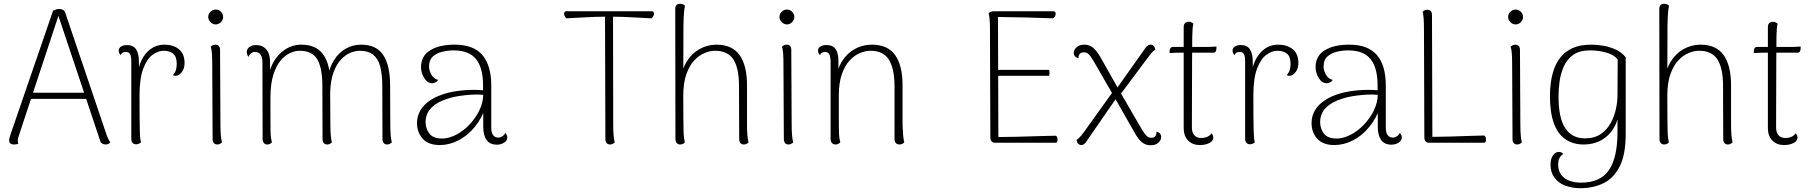

<svg xmlns="http://www.w3.org/2000/svg" viewBox="-20 -748 9505 1006"><path d="M291 -701Q302 -701 310.5 -696Q319 -691 322 -681L540 -37Q544 -27 548.5 -18Q553 -9 558 -3Q554 3 548 6Q542 9 534 9Q524 9 515.5 4Q507 -1 505 -10L280 -683H292L78 -35Q77 -30 75 -23.5Q73 -17 73 -11Q73 -7 74 -2.5Q75 2 76 5Q71 7 65.5 8Q60 9 53 9Q41 9 34 3Q27 -3 28 -14Q28 -20 30.5 -28Q33 -36 35 -43L258 -692Q275 -701 291 -701ZM136 -262H444V-230H136Z M693 8Q682 8 675 0.5Q668 -7 668 -20V-426Q668 -454 661 -465Q654 -476 639 -476Q633 -476 625 -473Q617 -470 612 -459Q602 -471 602 -483Q602 -496 614 -504Q626 -512 646 -512Q678 -512 693 -489.5Q708 -467 708 -423V-331L696 -326Q703 -417 742.5 -465.5Q782 -514 841 -514Q888 -514 917.5 -490Q947 -466 947 -418Q947 -389 933 -371Q919 -353 904 -351Q893 -350 886 -354Q900 -371 903 -385.5Q906 -400 906 -414Q906 -451 887.5 -466.5Q869 -482 837 -482Q809 -482 779.5 -461Q750 -440 730.5 -388.5Q711 -337 711 -246Q711 -178 711.5 -135Q712 -92 712.5 -66.5Q713 -41 714.5 -26.5Q716 -12 719 -2Q715 1 708.5 4.5Q702 8 693 8Z M1110 -620Q1095 -620 1083 -632Q1071 -644 1071 -659Q1071 -675 1083 -686.5Q1095 -698 1110 -698Q1126 -698 1137.5 -686.5Q1149 -675 1149 -659Q1149 -644 1137.5 -632Q1126 -620 1110 -620ZM1135 -94Q1135 -64 1137 -40Q1139 -16 1143 -2Q1139 2 1133 5.5Q1127 9 1118 9Q1107 9 1100.5 1.5Q1094 -6 1094 -19L1092 -412Q1092 -442 1090.5 -465.5Q1089 -489 1084 -504Q1088 -507 1094 -510.5Q1100 -514 1109 -514Q1120 -514 1126.5 -507Q1133 -500 1133 -487Z M2025 -94Q2025 -65 2027 -40.5Q2029 -16 2033 -2Q2029 2 2023 5.5Q2017 9 2008 9Q1997 9 1990.5 1.5Q1984 -6 1984 -19L1983 -299Q1983 -359 1972 -400Q1961 -441 1935 -461.5Q1909 -482 1864 -482Q1842 -482 1816 -471.5Q1790 -461 1766.5 -436Q1743 -411 1727.5 -369Q1712 -327 1710 -264L1711 -94Q1711 -65 1713 -40.5Q1715 -16 1719 -2Q1715 2 1709 5.5Q1703 9 1694 9Q1683 9 1676.5 1.5Q1670 -6 1670 -19L1669 -299Q1669 -390 1643 -436Q1617 -482 1550 -482Q1527 -482 1500 -470Q1473 -458 1450 -430.5Q1427 -403 1412 -355.5Q1397 -308 1397 -237Q1397 -172 1397 -130Q1397 -88 1397.5 -63.5Q1398 -39 1400 -25.5Q1402 -12 1405 -2Q1401 2 1395.5 5.5Q1390 9 1380 9Q1369 9 1362.5 1Q1356 -7 1356 -20L1355 -423Q1355 -448 1345 -462Q1335 -476 1315 -476Q1305 -476 1296 -469.5Q1287 -463 1282 -450Q1273 -462 1273 -474Q1273 -493 1288 -502.5Q1303 -512 1321 -512Q1355 -512 1375 -489.5Q1395 -467 1395 -423V-333L1386 -344Q1400 -423 1448.5 -468.5Q1497 -514 1558 -514Q1632 -514 1668.5 -469Q1705 -424 1710 -340L1698 -343Q1706 -396 1731 -434.5Q1756 -473 1792.5 -493.5Q1829 -514 1872 -514Q1952 -514 1988 -459.5Q2024 -405 2024 -301Z M2584 10Q2547 10 2529.5 -14.5Q2512 -39 2512 -83V-205L2527 -194Q2506 -130 2468 -83.5Q2430 -37 2382 -12.5Q2334 12 2284 12Q2225 12 2195 -21Q2165 -54 2165 -103Q2165 -140 2183 -170.5Q2201 -201 2236.5 -224Q2272 -247 2324 -261Q2367 -272 2417 -275.5Q2467 -279 2511 -275V-301Q2511 -392 2474.5 -438Q2438 -484 2356 -484Q2328 -484 2298 -477Q2268 -470 2248 -452Q2228 -434 2228 -399Q2228 -380 2239.5 -358Q2251 -336 2276 -329Q2269 -319 2260 -315.5Q2251 -312 2244 -312Q2219 -312 2202.5 -339.5Q2186 -367 2186 -396Q2186 -455 2234 -484.5Q2282 -514 2362 -514Q2461 -514 2507.5 -459.5Q2554 -405 2554 -300V-80Q2554 -27 2592 -27Q2601 -27 2611.5 -33.5Q2622 -40 2628 -52Q2633 -45 2635.5 -39.5Q2638 -34 2638 -28Q2638 -11 2621 -0.5Q2604 10 2584 10ZM2298 -22Q2334 -23 2371 -42.5Q2408 -62 2439.5 -95Q2471 -128 2491 -168.5Q2511 -209 2512 -251Q2486 -254 2452 -252Q2418 -250 2385.5 -245Q2353 -240 2329 -232Q2272 -215 2241 -184Q2210 -153 2210 -108Q2210 -75 2229.5 -48.5Q2249 -22 2298 -22Z M3176 9Q3165 9 3158.5 1.5Q3152 -6 3152 -19L3150 -675L3192 -676L3193 -94Q3193 -63 3195 -39.5Q3197 -16 3201 -2Q3197 2 3191 5.5Q3185 9 3176 9ZM2950 -652Q2945 -654 2941 -659.5Q2937 -665 2936 -672Q2935 -679 2937.5 -684Q2940 -689 2946 -689H3397Q3403 -689 3405 -684Q3407 -679 3406 -672Q3405 -665 3401 -659.5Q3397 -654 3392 -652Q3356 -654 3318.5 -656Q3281 -658 3243 -659.5Q3205 -661 3168 -661Q3131 -661 3094.5 -659.5Q3058 -658 3021.5 -656Q2985 -654 2950 -652Z M3543 9Q3532 9 3525.5 1Q3519 -7 3519 -20L3518 -701Q3518 -715 3524.5 -721.5Q3531 -728 3542 -728Q3552 -729 3558.5 -725.5Q3565 -722 3569 -718Q3566 -705 3564 -683.5Q3562 -662 3561 -619L3560 -332L3546 -321Q3551 -381 3577.5 -424.5Q3604 -468 3645.5 -491Q3687 -514 3734 -514Q3816 -514 3855 -459.5Q3894 -405 3894 -301V-94Q3894 -65 3896 -40.5Q3898 -16 3902 -2Q3898 2 3892 5.5Q3886 9 3877 9Q3866 9 3859.5 1.5Q3853 -6 3853 -19L3852 -299Q3852 -390 3823 -436Q3794 -482 3726 -482Q3701 -482 3672.5 -470.5Q3644 -459 3618.5 -432.5Q3593 -406 3576.5 -360Q3560 -314 3560 -246Q3560 -178 3560.5 -135Q3561 -92 3561.5 -66Q3562 -40 3564 -26Q3566 -12 3568 -2Q3565 2 3559 5.5Q3553 9 3543 9Z M4103 -620Q4088 -620 4076 -632Q4064 -644 4064 -659Q4064 -675 4076 -686.5Q4088 -698 4103 -698Q4119 -698 4130.5 -686.5Q4142 -675 4142 -659Q4142 -644 4130.5 -632Q4119 -620 4103 -620ZM4128 -94Q4128 -64 4130 -40Q4132 -16 4136 -2Q4132 2 4126 5.5Q4120 9 4111 9Q4100 9 4093.5 1.5Q4087 -6 4087 -19L4085 -412Q4085 -442 4083.5 -465.5Q4082 -489 4077 -504Q4081 -507 4087 -510.5Q4093 -514 4102 -514Q4113 -514 4119.5 -507Q4126 -500 4126 -487Z M4358 9Q4346 9 4339 1Q4332 -7 4332 -20V-426Q4331 -454 4324.5 -465Q4318 -476 4303 -476Q4297 -476 4289 -473Q4281 -470 4276 -459Q4266 -471 4266 -483Q4266 -496 4278 -504Q4290 -512 4310 -512Q4343 -512 4358 -491Q4373 -470 4373 -428V-332L4359 -321Q4364 -381 4390.5 -424.5Q4417 -468 4458.5 -491Q4500 -514 4548 -514Q4631 -514 4670 -459.5Q4709 -405 4709 -301V-94Q4710 -65 4712 -40.5Q4714 -16 4718 -2Q4714 2 4708 5.5Q4702 9 4693 9Q4681 9 4674 1.5Q4667 -6 4667 -19V-299Q4666 -390 4637 -436Q4608 -482 4540 -482Q4516 -482 4487 -470.5Q4458 -459 4432.5 -432Q4407 -405 4391 -359.5Q4375 -314 4375 -246Q4375 -178 4375 -135Q4375 -92 4375.5 -66Q4376 -40 4378 -26Q4380 -12 4383 -2Q4379 2 4373 5.5Q4367 9 4358 9Z M5193 0Q5182 0 5175.5 -7.5Q5169 -15 5169 -28L5167 -592Q5167 -622 5165.5 -643Q5164 -664 5160 -678Q5165 -684 5172 -686.5Q5179 -689 5190 -689H5501Q5507 -689 5509.5 -684Q5512 -679 5511 -672Q5510 -665 5506 -659.5Q5502 -654 5497 -652Q5424 -655 5354.5 -656.5Q5285 -658 5209 -659L5211 -30Q5261 -30 5312 -31.5Q5363 -33 5413 -34.5Q5463 -36 5511 -37Q5516 -36 5518.5 -29.5Q5521 -23 5521 -16.5Q5521 -10 5519 -5Q5517 0 5510 0ZM5202 -351V-382H5477Q5479 -374 5479 -366.5Q5479 -359 5477 -351Z M6009 13Q5989 13 5974 4.5Q5959 -4 5947.5 -18.5Q5936 -33 5926 -51L5812 -251L5707 -433Q5694 -455 5683.5 -464.5Q5673 -474 5659 -474Q5643 -474 5636.5 -464.5Q5630 -455 5631 -443Q5620 -445 5613 -452.5Q5606 -460 5606 -471Q5606 -487 5621 -500.5Q5636 -514 5662 -514Q5682 -514 5697 -505Q5712 -496 5723.5 -481.5Q5735 -467 5745 -450L5846 -271L5964 -68Q5975 -50 5986 -38Q5997 -26 6013 -26Q6029 -26 6035 -37Q6041 -48 6039 -58Q6051 -56 6057.5 -48.5Q6064 -41 6064 -29Q6064 -14 6049.5 -0.5Q6035 13 6009 13ZM5645 12Q5637 12 5630 6Q5623 0 5621 -15Q5631 -21 5644.5 -37Q5658 -53 5678 -82L5820 -280L5841 -251L5669 -2Q5665 4 5659 8Q5653 12 5645 12ZM5848 -250 5826 -277 5984 -500Q5989 -506 5994.5 -510Q6000 -514 6008 -514Q6018 -514 6024.5 -508Q6031 -502 6033 -487Q6019 -479 6005.5 -460.5Q5992 -442 5974 -419Z M6267 12Q6229 12 6205.5 -11.5Q6182 -35 6182 -78V-607Q6182 -620 6189 -627Q6196 -634 6208 -634Q6218 -634 6224 -630.5Q6230 -627 6233 -624Q6228 -608 6227 -561.5Q6226 -515 6226 -428L6225 -80Q6225 -54 6237.5 -39.5Q6250 -25 6275 -25Q6291 -25 6306 -31.5Q6321 -38 6327 -50Q6333 -44 6335 -38Q6337 -32 6337 -27Q6337 -9 6316 1.5Q6295 12 6267 12ZM6108 -470 6109 -486Q6110 -493 6114 -497.5Q6118 -502 6123 -502H6294Q6298 -502 6306 -502Q6314 -502 6323.5 -502.5Q6333 -503 6341.5 -503.5Q6350 -504 6354 -504L6353 -488Q6352 -481 6348.5 -476.5Q6345 -472 6339 -472H6168Q6158 -472 6138 -471.5Q6118 -471 6108 -470Z M6529 8Q6518 8 6511 0.5Q6504 -7 6504 -20V-426Q6504 -454 6497 -465Q6490 -476 6475 -476Q6469 -476 6461 -473Q6453 -470 6448 -459Q6438 -471 6438 -483Q6438 -496 6450 -504Q6462 -512 6482 -512Q6514 -512 6529 -489.5Q6544 -467 6544 -423V-331L6532 -326Q6539 -417 6578.5 -465.5Q6618 -514 6677 -514Q6724 -514 6753.5 -490Q6783 -466 6783 -418Q6783 -389 6769 -371Q6755 -353 6740 -351Q6729 -350 6722 -354Q6736 -371 6739 -385.5Q6742 -400 6742 -414Q6742 -451 6723.5 -466.5Q6705 -482 6673 -482Q6645 -482 6615.5 -461Q6586 -440 6566.5 -388.5Q6547 -337 6547 -246Q6547 -178 6547.5 -135Q6548 -92 6548.5 -66.5Q6549 -41 6550.5 -26.5Q6552 -12 6555 -2Q6551 1 6544.5 4.5Q6538 8 6529 8Z M7271 10Q7234 10 7216.5 -14.5Q7199 -39 7199 -83V-205L7214 -194Q7193 -130 7155 -83.5Q7117 -37 7069 -12.5Q7021 12 6971 12Q6912 12 6882 -21Q6852 -54 6852 -103Q6852 -140 6870 -170.5Q6888 -201 6923.5 -224Q6959 -247 7011 -261Q7054 -272 7104 -275.5Q7154 -279 7198 -275V-301Q7198 -392 7161.5 -438Q7125 -484 7043 -484Q7015 -484 6985 -477Q6955 -470 6935 -452Q6915 -434 6915 -399Q6915 -380 6926.5 -358Q6938 -336 6963 -329Q6956 -319 6947 -315.5Q6938 -312 6931 -312Q6906 -312 6889.5 -339.5Q6873 -367 6873 -396Q6873 -455 6921 -484.5Q6969 -514 7049 -514Q7148 -514 7194.5 -459.5Q7241 -405 7241 -300V-80Q7241 -27 7279 -27Q7288 -27 7298.5 -33.5Q7309 -40 7315 -52Q7320 -45 7322.5 -39.5Q7325 -34 7325 -28Q7325 -11 7308 -0.5Q7291 10 7271 10ZM6985 -22Q7021 -23 7058 -42.5Q7095 -62 7126.5 -95Q7158 -128 7178 -168.5Q7198 -209 7199 -251Q7173 -254 7139 -252Q7105 -250 7072.5 -245Q7040 -240 7016 -232Q6959 -215 6928 -184Q6897 -153 6897 -108Q6897 -75 6916.5 -48.5Q6936 -22 6985 -22Z M7483 -669 7485 -31Q7531 -31 7576.5 -32.5Q7622 -34 7667.5 -35.5Q7713 -37 7756 -38Q7761 -36 7763.5 -30Q7766 -24 7766 -17Q7766 -10 7764 -5Q7762 0 7755 0H7467Q7456 0 7449.5 -7.5Q7443 -15 7443 -28L7441 -594Q7441 -624 7439.5 -648Q7438 -672 7434 -686Q7437 -690 7443 -693.5Q7449 -697 7459 -697Q7470 -697 7476.5 -690Q7483 -683 7483 -669Z M7921 -620Q7906 -620 7894 -632Q7882 -644 7882 -659Q7882 -675 7894 -686.5Q7906 -698 7921 -698Q7937 -698 7948.5 -686.5Q7960 -675 7960 -659Q7960 -644 7948.5 -632Q7937 -620 7921 -620ZM7946 -94Q7946 -64 7948 -40Q7950 -16 7954 -2Q7950 2 7944 5.5Q7938 9 7929 9Q7918 9 7911.5 1.5Q7905 -6 7905 -19L7903 -412Q7903 -442 7901.5 -465.5Q7900 -489 7895 -504Q7899 -507 7905 -510.5Q7911 -514 7920 -514Q7931 -514 7937.5 -507Q7944 -500 7944 -487Z M8260 238Q8218 238 8182.5 225Q8147 212 8125.5 184Q8104 156 8104 115Q8104 84 8117 66Q8130 48 8147 48Q8163 48 8171 59Q8157 67 8150.5 81Q8144 95 8144 113Q8144 147 8160.5 168.5Q8177 190 8204.5 199.5Q8232 209 8263 209Q8365 209 8410 143.5Q8455 78 8455 -58Q8455 -72 8455 -88.5Q8455 -105 8455 -122Q8436 -61 8389.5 -26Q8343 9 8277 9Q8222 9 8182 -18.5Q8142 -46 8121.5 -102.5Q8101 -159 8101 -247Q8101 -278 8105.5 -313.5Q8110 -349 8122 -384.5Q8134 -420 8158 -449.5Q8182 -479 8221 -496.5Q8260 -514 8318 -514Q8344 -514 8377 -509Q8410 -504 8442.5 -490Q8475 -476 8498 -448V-46Q8498 61 8467 123Q8436 185 8382.5 211.5Q8329 238 8260 238ZM8284 -23Q8334 -23 8367 -45.5Q8400 -68 8419 -102.5Q8438 -137 8446.5 -176Q8455 -215 8455 -247L8456 -437Q8436 -461 8396.5 -472.5Q8357 -484 8311 -484Q8256 -484 8223 -460.5Q8190 -437 8173.5 -399.5Q8157 -362 8151.5 -321Q8146 -280 8146 -244Q8146 -129 8181.5 -76Q8217 -23 8284 -23Z M8699 9Q8688 9 8681.5 1Q8675 -7 8675 -20L8674 -701Q8674 -715 8680.5 -721.5Q8687 -728 8698 -728Q8708 -729 8714.5 -725.5Q8721 -722 8725 -718Q8722 -705 8720 -683.5Q8718 -662 8717 -619L8716 -332L8702 -321Q8707 -381 8733.5 -424.5Q8760 -468 8801.5 -491Q8843 -514 8890 -514Q8972 -514 9011 -459.5Q9050 -405 9050 -301V-94Q9050 -65 9052 -40.5Q9054 -16 9058 -2Q9054 2 9048 5.5Q9042 9 9033 9Q9022 9 9015.5 1.5Q9009 -6 9009 -19L9008 -299Q9008 -390 8979 -436Q8950 -482 8882 -482Q8857 -482 8828.5 -470.5Q8800 -459 8774.5 -432.5Q8749 -406 8732.5 -360Q8716 -314 8716 -246Q8716 -178 8716.5 -135Q8717 -92 8717.5 -66Q8718 -40 8720 -26Q8722 -12 8724 -2Q8721 2 8715 5.5Q8709 9 8699 9Z M9328 12Q9290 12 9266.5 -11.5Q9243 -35 9243 -78V-607Q9243 -620 9250 -627Q9257 -634 9269 -634Q9279 -634 9285 -630.5Q9291 -627 9294 -624Q9289 -608 9288 -561.5Q9287 -515 9287 -428L9286 -80Q9286 -54 9298.5 -39.5Q9311 -25 9336 -25Q9352 -25 9367 -31.5Q9382 -38 9388 -50Q9394 -44 9396 -38Q9398 -32 9398 -27Q9398 -9 9377 1.5Q9356 12 9328 12ZM9169 -470 9170 -486Q9171 -493 9175 -497.5Q9179 -502 9184 -502H9355Q9359 -502 9367 -502Q9375 -502 9384.5 -502.5Q9394 -503 9402.5 -503.5Q9411 -504 9415 -504L9414 -488Q9413 -481 9409.5 -476.5Q9406 -472 9400 -472H9229Q9219 -472 9199 -471.5Q9179 -471 9169 -470Z"/></svg>

Font: Arima Thin ExtraLight
Style: Regular
Weight: 250
Version: Version 1.100